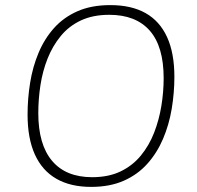

<svg xmlns="http://www.w3.org/2000/svg" viewBox="-20 -726 771 752"><path d="M337 6Q256 6 200.5 -26Q145 -58 116.5 -121Q88 -184 88 -277Q88 -340 98 -402Q108 -464 131 -519Q154 -574 191.5 -616Q229 -658 283.5 -682Q338 -706 412 -706Q495 -706 550.5 -674.5Q606 -643 634.5 -580.5Q663 -518 663 -425Q663 -362 652.5 -299.5Q642 -237 618.5 -182Q595 -127 557 -84.5Q519 -42 464.5 -18Q410 6 337 6ZM341 -32Q405 -32 452 -54.5Q499 -77 531.5 -116.5Q564 -156 583.5 -206Q603 -256 612 -311Q621 -366 621 -420Q621 -544 566.5 -606Q512 -668 408 -668Q344 -668 297 -646Q250 -624 218 -585Q186 -546 166.5 -497Q147 -448 138.5 -393Q130 -338 130 -283Q130 -160 184 -96Q238 -32 341 -32Z"/></svg>

Font: Asap Thin
Style: Italic
Weight: 250
Italic angle: -6°
Designer: Pablo Cosgaya
Foundry: Omnibus-Type
Version: Version 3.001